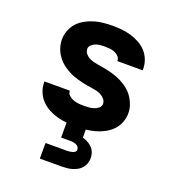

<svg xmlns="http://www.w3.org/2000/svg" viewBox="-135 -634 871 959"><g transform="rotate(20 300.0 -154.0)"><path d="M299 8Q274 8 248.5 5.5Q223 3 199 -3.5Q175 -10 152.5 -22Q130 -34 112.5 -52Q95 -70 85 -94Q75 -118 75 -143V-150H210V-149Q210 -135 221 -125Q232 -115 245 -110.5Q258 -106 271.5 -104.5Q285 -103 299 -103Q313 -103 326.5 -104Q340 -105 353 -109Q366 -113 377 -122Q388 -131 388 -145Q388 -158 379.5 -168.5Q371 -179 359.5 -185.5Q348 -192 335 -195Q322 -198 309 -200Q296 -202 283 -204Q270 -206 257.5 -209Q245 -212 232.5 -215.5Q220 -219 207.5 -223.5Q195 -228 183.5 -234Q172 -240 161 -247Q150 -254 140 -262.5Q130 -271 121.5 -281Q113 -291 106 -302.5Q99 -314 94.5 -326Q90 -338 87.5 -351Q85 -364 85 -377Q85 -402 94 -425.5Q103 -449 119.5 -467Q136 -485 158 -497Q180 -509 203.5 -516Q227 -523 251.5 -525.5Q276 -528 301 -528Q326 -528 350.5 -525.5Q375 -523 398.5 -516Q422 -509 444 -497Q466 -485 482.5 -467Q499 -449 508 -425.5Q517 -402 517 -377V-370H382V-372Q382 -385 373 -394.5Q364 -404 352 -409Q340 -414 327 -415.5Q314 -417 301 -417Q288 -417 275.5 -416Q263 -415 251 -410.5Q239 -406 229.5 -397Q220 -388 220 -376Q220 -363 228.5 -352Q237 -341 248.5 -335Q260 -329 273 -325.5Q286 -322 298.5 -320Q311 -318 324 -316Q337 -314 350 -311Q363 -308 375.5 -304.5Q388 -301 400 -296.5Q412 -292 424 -286Q436 -280 447 -273Q458 -266 468 -257.5Q478 -249 486.5 -239Q495 -229 501.5 -217.5Q508 -206 513 -194Q518 -182 520.5 -169Q523 -156 523 -143Q523 -118 513.5 -94Q504 -70 486.5 -52Q469 -34 446 -22Q423 -10 399 -3.5Q375 3 349.5 5.5Q324 8 299 8ZM185 220V137H300Q307 137 314 136Q321 135 328 133Q335 131 340.5 126.5Q346 122 346 115Q346 107 341.5 100.5Q337 94 330 91Q323 88 315.5 86.5Q308 85 300 85H249V-103H351V48Q365 52 378.5 59Q392 66 402.5 77Q413 88 418 102Q423 116 423 131Q423 146 418.5 159.5Q414 173 404.5 184Q395 195 382.5 202Q370 209 356.5 213Q343 217 328.5 218.5Q314 220 300 220Z"/></g></svg>

Font: Iosevka Aile Heavy
Style: Regular
Weight: 900
Designer: Belleve Invis
Foundry: Belleve Invis
Version: Version 31.1.0; ttfautohint (v1.8.4)